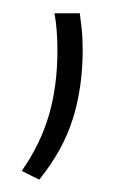

<svg xmlns="http://www.w3.org/2000/svg" viewBox="-20 -140 203 296"><path d="M64 -119.5H103Q104 -112 105.8 -96.8Q107.5 -81.5 107.5 -63.5Q107.5 -6 92.5 42.5Q77.5 91 40.5 137L13.5 123.5Q42.5 82 55.5 37.2Q68.5 -7.5 68.5 -62Q68.5 -77 67.5 -91.5Q66.5 -106 64 -119.5Z"/></svg>

Font: Anek Kannada Medium ExtraLight
Style: Regular
Weight: 250
Version: Version 1.003